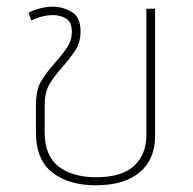

<svg xmlns="http://www.w3.org/2000/svg" viewBox="-20 -543 574 572"><path d="M265 9Q185 9 136 -29Q87 -67 87 -149V-228Q87 -275 102.5 -301Q118 -327 143 -355Q167 -382 180.5 -402.5Q194 -423 194 -448Q194 -478 176.5 -488Q159 -498 139 -498Q119 -498 100.5 -492.5Q82 -487 73 -482L65 -505Q80 -513 99 -518Q118 -523 138 -523Q167 -523 193.5 -507.5Q220 -492 220 -449Q220 -416 203.5 -391.5Q187 -367 164 -341Q140 -314 126.5 -290.5Q113 -267 113 -229V-150Q113 -79 154.5 -47Q196 -15 266 -15Q343 -15 379.5 -49Q416 -83 416 -139V-517H442V-138Q442 -68 396 -29.5Q350 9 265 9Z"/></svg>

Font: Noto Sans Thai UI Thin
Style: Regular
Weight: 100
Designer: Monotype Design Team
Foundry: Monotype Imaging Inc.
Version: Version 2.000